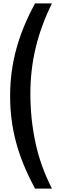

<svg xmlns="http://www.w3.org/2000/svg" viewBox="-20 -927 338 1138"><path d="M288 191H188Q149 119 121 51Q93 -17 75 -84.5Q57 -152 48.5 -219.5Q40 -287 40 -358Q40 -502 76.5 -636Q113 -770 188 -907H288Q222 -773 191 -642Q160 -511 160 -371Q160 -225 189.5 -84.5Q219 56 288 191Z"/></svg>

Font: Sinkin Sans 500 Medium
Style: 500 Medium
Weight: 500
Designer: Keith Bates
Foundry: K-Type
Version: Sinkin Sans (version 1.0)  by Keith Bates   •   © 2014   www